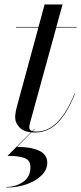

<svg xmlns="http://www.w3.org/2000/svg" viewBox="-20 -580 361 855"><path d="M115.5 165Q115.5 133 88.8 123.5Q62 114 13.5 114L133 -6H135.5L56 74Q116.5 74 153.5 90.8Q190.5 107.5 190.5 145Q190.5 175 166 200Q141.5 225 100 240Q58.5 255 8 255V252.5Q50.5 252.5 83 230Q115.5 207.5 115.5 165ZM314 -163Q282 -80.5 238.5 -35.2Q195 10 136 10Q89.5 10 68.5 -11Q47.5 -32 47.5 -58Q47.5 -77 56.5 -110L151 -457.5H51V-460H151.5L178.5 -560H258.5L231 -460H321V-457.5H230.5L115 -37.5Q113.5 -32 112 -25.2Q110.5 -18.5 110.5 -12Q110.5 6 141.5 6Q195 6 237.2 -38Q279.5 -82 312 -163.5Z"/></svg>

Font: Bodoni* 72pt
Style: Italic
Weight: 400
Italic angle: -13°
Version: Version 2.3